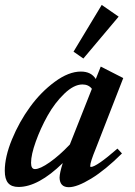

<svg xmlns="http://www.w3.org/2000/svg" viewBox="-26 -760 555 792"><path d="M317.9 -518.6 277.3 -546.9 393.6 -739.7 463.4 -691.4ZM50.3 11.2Q21.5 11.2 7.6 -4.9Q-6.3 -21 -6.3 -55.7Q-6.3 -112.8 23.4 -185.1Q53.2 -257.3 97.9 -318.8Q142.6 -380.4 200 -422.6Q257.3 -464.8 307.6 -464.8Q350.1 -464.8 369.1 -434.1L389.6 -485.4L482.4 -438L369.1 -147Q346.2 -91.3 346.2 -75.7Q346.2 -71.3 348.6 -71.3Q371.6 -71.3 458.5 -147L477.1 -127Q408.2 -58.6 350.1 -23.2Q292 12.2 257.8 12.2Q220.7 12.2 219.7 -27.3Q220.2 -47.4 232.9 -87.4Q131.8 11.2 50.3 11.2ZM102.1 -88.4Q102.1 -62.5 118.2 -62.5Q139.2 -62.5 179.2 -90.6Q219.2 -118.7 262.2 -164.1L353 -393.6Q339.4 -411.6 314 -411.6Q278.8 -411.6 239.3 -373.5Q199.7 -335.4 170.4 -283Q141.1 -230.5 121.6 -176Q102.1 -121.6 102.1 -88.4Z"/></svg>

Font: Elstob 6pt
Style: Italic
Weight: 700
Italic angle: -20°
Designer: Peter S. Baker
Version: Version 1.015